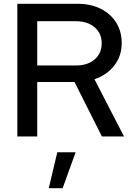

<svg xmlns="http://www.w3.org/2000/svg" viewBox="-20 -720 699 1013"><path d="M71.4 0V-700H388.5Q458.4 -700 510.8 -674Q563.3 -647.9 592.7 -601.3Q622.1 -554.7 622.1 -492.5Q622.1 -424.4 582.9 -374.2Q543.7 -323.9 478.4 -301.9L634.2 0H517.7L373 -287.4H176.4V0ZM176.4 -374.5H380.2Q442.1 -374.5 479.3 -406.4Q516.5 -438.3 516.5 -491.6Q516.5 -544.3 479.3 -576.1Q442.1 -608 380.2 -608H176.4ZM237.2 273.1 282.3 83.5H379L310.4 273.1Z"/></svg>

Font: Red Hat Display VF
Style: Regular
Weight: 300
Designer: Pentagram, MCKL
Foundry: Pentagram, MCKL
Version: Version 1.023